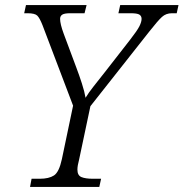

<svg xmlns="http://www.w3.org/2000/svg" viewBox="-20 -734 721 754"><path d="M98 0 104 -32H136Q172 -32 192 -45Q212 -58 223 -109L267 -319L147 -635Q136 -663 126.5 -672.5Q117 -682 88 -682H75L82 -714H320L312 -682H256Q233 -682 224.5 -676.5Q216 -671 216 -660Q216 -640 230 -602L280 -468Q291 -439 301.5 -406.5Q312 -374 316 -350Q328 -370 347 -394Q366 -418 392 -451L491 -578Q519 -614 527.5 -631Q536 -648 536 -660Q536 -671 527.5 -676.5Q519 -682 493 -682H445L452 -714H681L674 -682H655Q632 -682 616 -667.5Q600 -653 567 -611L335 -317L291 -109Q284 -83 284 -68Q284 -45 300 -38.5Q316 -32 345 -32H377L370 0Z"/></svg>

Font: Noto Serif Light
Style: Italic
Weight: 300
Italic angle: -12°
Designer: Monotype Design Team
Foundry: Monotype Imaging Inc.
Version: Version 2.013